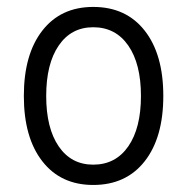

<svg xmlns="http://www.w3.org/2000/svg" viewBox="-20 -521 540 554"><path d="M249 -501Q343.8 -501 397.5 -432.6Q451.2 -364.3 451.2 -244.1Q451.2 -124 397.5 -55.7Q343.8 12.7 249 12.7Q155.3 12.7 102.1 -55.7Q48.8 -124 48.8 -244.1Q48.8 -364.3 102.1 -432.6Q155.3 -501 249 -501ZM249 -45.9Q313.5 -45.9 350.1 -98.6Q386.7 -151.4 386.7 -244.1Q386.7 -336.9 350.1 -389.6Q313.5 -442.4 249 -442.4Q185.5 -442.4 149.4 -389.6Q113.3 -336.9 113.3 -244.1Q113.3 -151.4 149.4 -98.6Q185.5 -45.9 249 -45.9Z"/></svg>

Font: Lohit Devanagari
Style: Regular
Weight: 400
Version: 2.95.4